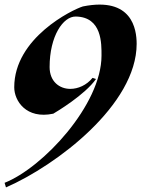

<svg xmlns="http://www.w3.org/2000/svg" viewBox="-41 -526 646 836"><path d="M-21 270 -15 290C205 194 554 -70 554 -335C554 -399 534 -541 320 -498C274 -484 21 -361 21 -146C21 -87 73 -6 191 -31C203 -38 329 -113 377 -182L362 -187C336 -155 299 -139 265 -139C218 -139 175 -171 175 -234C175 -369 234 -455 289 -454C404 -452 401 -335 401 -284C401 -70 146 204 -21 270Z"/></svg>

Font: Mazius Display Extra Italic
Style: Bold
Weight: 700
Italic angle: -17°
Designer: Alberto Casagrande & Collletttivo
Foundry: Collletttivo
Version: Version 2.000;Glyphs 3.2 (3217)